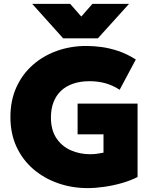

<svg xmlns="http://www.w3.org/2000/svg" viewBox="-20 -951 793 986"><path d="M430.5 15Q350.5 15 279 -9.8Q207.5 -34.5 152.2 -81.5Q97 -128.5 65.2 -196.2Q33.5 -264 33.5 -350Q33.5 -435 64 -502.5Q94.5 -570 148.5 -617.5Q202.5 -665 273 -690Q343.5 -715 423.5 -715Q460 -715 501.5 -709.5Q543 -704 587.8 -689Q632.5 -674 677.5 -645.5L594.5 -490Q560 -512.5 522.2 -523.2Q484.5 -534 439.5 -534Q392.5 -534 355.5 -521.2Q318.5 -508.5 293.2 -484.5Q268 -460.5 254.8 -426Q241.5 -391.5 241.5 -348Q241.5 -284 269.2 -242Q297 -200 343 -179.5Q389 -159 443.5 -159Q459.5 -159 477 -161.2Q494.5 -163.5 511.5 -167V-261H378.5V-419H686.5V-42Q652.5 -24.5 608 -11.5Q563.5 1.5 517 8.2Q470.5 15 430.5 15ZM304.5 -754 145.5 -931H340.5L397.5 -866L454.5 -931H642.5L482.5 -754Z"/></svg>

Font: Geologica Thin Roman Black
Style: Regular
Weight: 900
Version: Version 1.010;gftools[0.9.28]